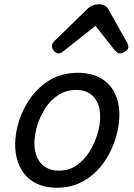

<svg xmlns="http://www.w3.org/2000/svg" viewBox="-20 -860 629 899"><path d="M247 19Q184 19 140 -6.5Q96 -32 73.5 -78.5Q51 -125 51 -184Q51 -238 70 -296.5Q89 -355 126 -405.5Q163 -456 217.5 -487.5Q272 -519 345 -519Q407 -519 450.5 -494.5Q494 -470 516.5 -425.5Q539 -381 539 -323Q539 -282 527.5 -235Q516 -188 493 -143Q470 -98 435 -61.5Q400 -25 353 -3Q306 19 247 19ZM256 -61Q303 -61 338.5 -85.5Q374 -110 398.5 -149Q423 -188 436 -231.5Q449 -275 449 -314Q449 -354 435 -382Q421 -410 396.5 -424.5Q372 -439 338 -439Q290 -439 253 -415Q216 -391 191.5 -352.5Q167 -314 154 -271Q141 -228 141 -190Q141 -150 155 -120.5Q169 -91 195 -76Q221 -61 256 -61ZM256 -610Q243 -610 233 -621Q223 -632 223 -644Q223 -652 227 -658Q231 -664 235 -668L389 -818Q402 -830 415.5 -835Q429 -840 446 -840Q459 -840 470.5 -833.5Q482 -827 488 -815L575 -661Q579 -654 580 -649Q581 -644 581 -640Q581 -628 566.5 -619Q552 -610 542 -610Q533 -610 527.5 -615Q522 -620 516 -626L427 -739L283 -625Q277 -621 270 -615.5Q263 -610 256 -610Z"/></svg>

Font: Playwrite AU SA
Style: Regular
Weight: 400
Designer: Veronika Burian, José Scaglione
Foundry: TypeTogether
Version: Version 1.002